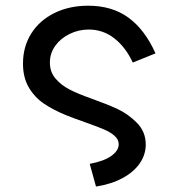

<svg xmlns="http://www.w3.org/2000/svg" viewBox="-20 -576 640 689"><path d="M298.5 -470Q262 -470 229.8 -454.2Q197.5 -438.5 178.2 -411.5Q159 -384.5 159 -351.5Q159 -317.5 179.5 -293.8Q200 -270 230.2 -254.5Q260.5 -239 306 -223Q363.5 -202.5 401.8 -184.8Q440 -167 471.5 -135Q503 -103 503 -57.5Q503 -21 481.5 10.2Q460 41.5 419.5 63.2Q379 85 324.5 93.5L302 12Q354.5 2 380.2 -17Q406 -36 406 -58Q406 -75.5 391.2 -88.5Q376.5 -101.5 354 -111.2Q331.5 -121 289 -136Q238 -154 217.5 -162.5Q171 -181.5 137.8 -204Q104.5 -226.5 83.5 -262Q62.5 -297.5 62.5 -348Q62.5 -408.5 92.2 -455.8Q122 -503 175.2 -529.2Q228.5 -555.5 296.5 -555.5Q382.5 -555.5 441.2 -512.5Q500 -469.5 538 -384.5L456.5 -351.5Q431 -406.5 390.5 -438.2Q350 -470 298.5 -470Z"/></svg>

Font: JuliaMono SemiBold
Style: Regular
Weight: 600
Monospace: yes
Designer: cormullion
Foundry: corm
Version: Version 0.055; ttfautohint (v1.8.4)